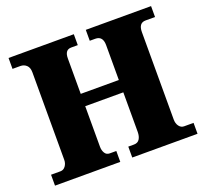

<svg xmlns="http://www.w3.org/2000/svg" viewBox="-122 -861 1083 1009"><g transform="rotate(-20 419.0 -357.0)"><path d="M21 0V-61H74Q91 -61 102 -76Q113 -91 113 -111V-600Q113 -627 99 -640Q85 -653 65 -653H21V-714H386V-653H349Q313 -653 313 -605V-407H526V-602Q526 -653 484 -653H453V-714H818V-653H765Q726 -653 726 -602V-113Q726 -91 737 -76Q748 -61 765 -61H818V0H453V-61H485Q506 -61 516 -76.5Q526 -92 526 -117V-338H313V-111Q313 -91 322 -76Q331 -61 349 -61H386V0Z"/></g></svg>

Font: Noto Serif Hentaigana Black
Style: Regular
Weight: 900
Designer: Kazuhiro Yamada
Foundry: nipponia
Version: Version 1.000; ttfautohint (v1.8.4.7-5d5b)